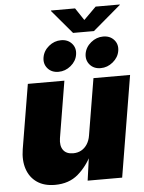

<svg xmlns="http://www.w3.org/2000/svg" viewBox="-61 -970 768 1025"><g transform="rotate(-5 323.0 -457.5)"><path d="M191.9 7.3Q134.3 7.3 96.2 -18.8Q58.1 -44.9 42.5 -91.3Q26.9 -137.7 36.6 -197.3L94.2 -542.5H290L239.7 -238.8Q233.4 -198.2 250 -175.3Q266.6 -152.3 303.2 -152.3Q327.6 -152.3 346.7 -162.8Q365.7 -173.3 378.4 -192.9Q391.1 -212.4 395.5 -239.7L445.8 -542.5H642.1L552.2 0H367.2L386.7 -140.1H395Q365.2 -77.1 316.2 -34.9Q267.1 7.3 191.9 7.3ZM489.3 -592.3Q452.6 -592.3 431.4 -616.7Q410.2 -641.1 415.5 -675.8Q421.4 -710.9 450.9 -735.1Q480.5 -759.3 516.6 -759.3Q553.2 -759.3 574.7 -735.1Q596.2 -710.9 590.3 -675.8Q584.5 -641.1 554.9 -616.7Q525.4 -592.3 489.3 -592.3ZM263.2 -592.3Q226.6 -592.3 205.3 -616.7Q184.1 -641.1 189.9 -675.8Q195.8 -710.9 225.1 -735.1Q254.4 -759.3 291 -759.3Q327.1 -759.3 348.6 -735.1Q370.1 -710.9 364.3 -675.8Q358.9 -641.1 329.3 -616.7Q299.8 -592.3 263.2 -592.3ZM380.4 -921.9 424.3 -856 490.7 -921.9H620.1L619.6 -919.4L470.2 -792.5H358.4L251 -919.4L251.5 -921.9Z"/></g></svg>

Font: Inter 16pt Black
Style: Italic
Weight: 900
Italic angle: -9.3988°
Version: Version 4.001;git-66647c0bb